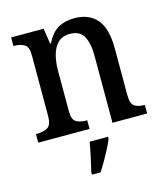

<svg xmlns="http://www.w3.org/2000/svg" viewBox="-114 -637 831 947"><g transform="rotate(-15 302.0 -163.0)"><path d="M23 0V-44H30Q62 -44 83 -56.5Q104 -69 104 -116V-424Q104 -468 83.5 -480Q63 -492 33 -492H28V-536H194L206 -457H210Q236 -508 270.5 -527.5Q305 -547 354 -547Q427 -547 467.5 -500.5Q508 -454 508 -351V-116Q508 -69 526 -56.5Q544 -44 575 -44H579V0H402V-342Q402 -406 382 -442Q362 -478 312 -478Q273 -478 250.5 -455.5Q228 -433 218.5 -396.5Q209 -360 209 -318V-111Q209 -67 229 -55.5Q249 -44 280 -44H285V0ZM238 208Q246 176 254.5 136Q263 96 269 61H363V71Q355 92 341 119Q327 146 311.5 173Q296 200 282 221H238Z"/></g></svg>

Font: Noto Serif Georgian SemiCondensed Medium
Style: Regular
Weight: 500
Width: 4
Designer: Monotype Design Team, Akaki Razmadze
Foundry: Google LLC
Version: Version 2.003; ttfautohint (v1.8.4.7-5d5b)